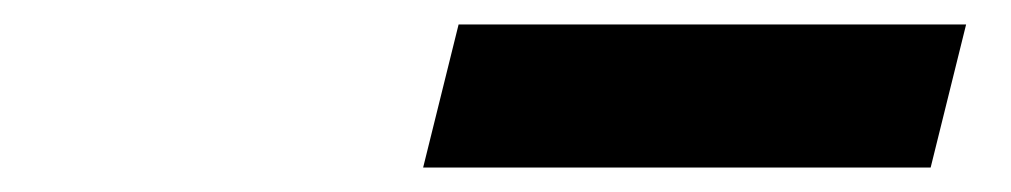

<svg xmlns="http://www.w3.org/2000/svg" viewBox="-20 -869 827 157"><path d="M741 -732H326L355 -849H770Z"/></svg>

Font: TypoPRO Sinkin Sans
Style: 800 Black Italic
Weight: 900
Italic angle: -112°
Designer: Keith Bates
Foundry: K-Type
Version: Sinkin Sans (version 1.0)  by Keith Bates   •   © 2014   www